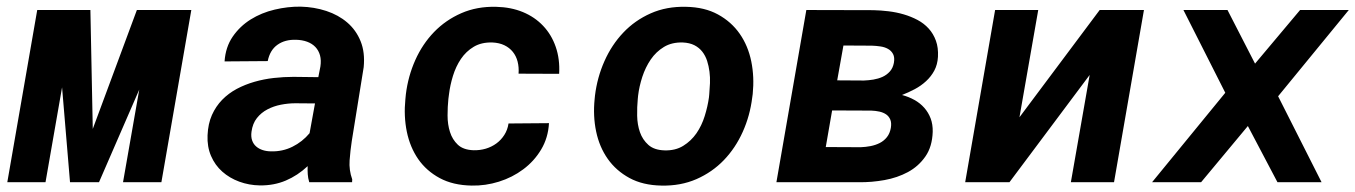

<svg xmlns="http://www.w3.org/2000/svg" viewBox="-20 -559 4158 589"><path d="M264.6 -163.6 399.9 -528.3H566.9L475.1 0H357.4L407.2 -284.2L283.7 0H194.8L170.4 -291L119.6 0H2.4L94.2 -528.3H257.3Z M928.7 0Q924.8 -12.7 924.1 -24.7Q923.3 -36.6 923.8 -49.3Q893.1 -20.5 856.7 -5.1Q820.3 10.3 777.3 9.8Q744.1 9.3 714.1 -1.7Q684.1 -12.7 661.9 -32.5Q639.6 -52.2 627.4 -80.6Q615.2 -108.9 616.7 -144Q618.2 -179.2 630.1 -206.1Q642.1 -232.9 661.6 -252.9Q681.2 -272.9 706.5 -286.4Q731.9 -299.8 760.7 -308.1Q789.6 -316.4 820.1 -319.8Q850.6 -323.2 880.4 -323.2L956.5 -322.3L962.9 -355Q965.8 -374 961.7 -389.2Q957.5 -404.3 947.5 -414.8Q937.5 -425.3 922.4 -430.9Q907.2 -436.5 888.2 -437Q854 -438 831.1 -421.6Q808.1 -405.3 801.3 -371.6L668.9 -370.6Q671.9 -414.6 693.8 -446.5Q715.8 -478.5 749 -499.3Q782.2 -520 822.5 -529.5Q862.8 -539.1 902.3 -538.6Q943.8 -537.6 981 -525.4Q1018.1 -513.2 1045.2 -490Q1072.3 -466.8 1086.2 -432.6Q1100.1 -398.4 1095.7 -353L1059.1 -126Q1054.7 -97.2 1052.5 -67.1Q1050.3 -37.1 1060.5 -8.8L1060.1 0ZM812 -94.7Q846.7 -93.8 877.2 -108.9Q907.7 -124 929.7 -150.4L946.3 -241.7L886.2 -242.2Q864.3 -242.2 841.8 -237.8Q819.3 -233.4 800.3 -223.4Q781.2 -213.4 768.1 -196.8Q754.9 -180.2 751.5 -154.8Q749.5 -139.6 753.4 -128.4Q757.3 -117.2 765.6 -109.9Q773.9 -102.5 785.9 -98.6Q797.9 -94.7 812 -94.7Z M1433.1 -98.1Q1452.6 -97.7 1470.5 -103Q1488.3 -108.4 1502.7 -118.9Q1517.1 -129.4 1527.1 -145Q1537.1 -160.6 1540 -180.2L1664.1 -181.2Q1661.6 -136.2 1640.1 -100.3Q1618.7 -64.5 1585.2 -39.6Q1551.8 -14.6 1510.5 -1.7Q1469.2 11.2 1426.8 10.3Q1369.6 9.3 1328.9 -12.7Q1288.1 -34.7 1262.9 -71Q1237.8 -107.4 1228 -155Q1218.3 -202.6 1223.6 -254.9L1225.1 -270Q1231.9 -325.2 1253.9 -374.5Q1275.9 -423.8 1311.5 -460.7Q1347.2 -497.6 1395.3 -518.6Q1443.4 -539.6 1502 -538.1Q1547.4 -537.1 1584 -522Q1620.6 -506.8 1646.2 -479.7Q1671.9 -452.6 1684.8 -415.3Q1697.8 -377.9 1695.3 -332.5L1570.8 -333Q1572.3 -352.5 1567.9 -369.9Q1563.5 -387.2 1553.2 -399.9Q1543 -412.6 1527.3 -420.2Q1511.7 -427.7 1490.7 -428.7Q1457 -429.7 1433.3 -415.5Q1409.7 -401.4 1394 -378.2Q1378.4 -355 1369.6 -326.4Q1360.8 -297.9 1357.4 -270L1355.5 -255.4Q1353 -231.9 1353 -204.6Q1353 -177.2 1360.4 -154.1Q1367.7 -130.9 1384.5 -115Q1401.4 -99.1 1433.1 -98.1Z M1805.2 -265.6Q1812 -321.3 1834.2 -371.3Q1856.4 -421.4 1892.1 -459Q1927.7 -496.6 1976.3 -518.1Q2024.9 -539.6 2084.5 -538.1Q2141.6 -537.1 2182.6 -514.6Q2223.6 -492.2 2249.3 -455.3Q2274.9 -418.5 2284.7 -370.6Q2294.4 -322.8 2289.1 -270.5L2287.6 -259.8Q2280.8 -204.1 2258.5 -154.5Q2236.3 -105 2200.7 -67.9Q2165 -30.8 2116.5 -9.5Q2067.9 11.7 2008.8 10.3Q1952.1 9.3 1911.1 -12.9Q1870.1 -35.2 1844.5 -71.5Q1818.8 -107.9 1808.8 -155.5Q1798.8 -203.1 1804.2 -255.4ZM1936.5 -255.4Q1934.1 -231 1934.6 -203.9Q1935.1 -176.8 1943.1 -153.6Q1951.2 -130.4 1969 -114.5Q1986.8 -98.6 2018.6 -97.7Q2051.8 -96.7 2075.9 -111.6Q2100.1 -126.5 2116.5 -150.1Q2132.8 -173.8 2141.8 -202.9Q2150.9 -231.9 2154.8 -259.8L2155.8 -270Q2157.2 -286.1 2158 -304Q2158.7 -321.8 2156.5 -339.1Q2154.3 -356.4 2149.2 -372.3Q2144 -388.2 2134.5 -400.4Q2125 -412.6 2110.4 -420.2Q2095.7 -427.7 2074.7 -428.7Q2041 -429.7 2016.8 -415Q1992.7 -400.4 1976.3 -376.5Q1960 -352.5 1950.4 -323.2Q1940.9 -293.9 1937.5 -265.6Z M2361.8 0 2453.6 -528.3 2659.2 -527.8Q2681.6 -527.3 2705.8 -524.4Q2730 -521.5 2752.4 -514.9Q2774.9 -508.3 2794.7 -497.8Q2814.5 -487.3 2828.9 -471.4Q2843.3 -455.6 2851.1 -434.1Q2858.9 -412.6 2857.4 -384.8Q2856 -360.8 2846.2 -342.5Q2836.4 -324.2 2821 -310.1Q2805.7 -295.9 2786.4 -285.6Q2767.1 -275.4 2747.1 -267.6Q2767.6 -262.2 2785.2 -252.4Q2802.7 -242.7 2815.4 -228.3Q2828.1 -213.9 2835 -195.6Q2841.8 -177.2 2841.3 -154.8Q2839.8 -108.9 2818.8 -78.9Q2797.9 -48.8 2765.4 -31.2Q2732.9 -13.7 2693.4 -6.6Q2653.8 0.5 2615.2 0ZM2532.7 -220.2 2513.2 -107.9 2620.1 -107.4Q2635.3 -107.9 2650.6 -110.8Q2666 -113.8 2679 -120.4Q2691.9 -127 2700.9 -138.4Q2710 -149.9 2712.9 -167Q2715.3 -182.1 2711.2 -192.1Q2707 -202.1 2698.5 -208Q2689.9 -213.9 2678 -216.6Q2666 -219.2 2653.3 -219.7ZM2548.3 -312.5 2630.4 -312Q2644.5 -312.5 2659.4 -314.9Q2674.3 -317.4 2687.3 -323.2Q2700.2 -329.1 2709.7 -339.6Q2719.2 -350.1 2722.2 -366.2Q2725.1 -382.8 2719.7 -393.1Q2714.4 -403.3 2704.3 -408.9Q2694.3 -414.6 2681.2 -416.5Q2668 -418.5 2654.8 -418.9L2567.4 -419.4Z M3353.5 -528.3H3489.3L3397.5 0H3265.1L3322.8 -329.1L3076.7 0H2940.9L3032.7 -528.3H3165L3107.4 -199.2Z M3830.1 -363.8 3968.3 -528.3H4117.7L3900.9 -263.7L4034.2 0H3898.9L3808.1 -172.4L3664.6 0H3514.2L3738.8 -274.4L3610.4 -528.3H3745.6Z"/></svg>

Font: Roboto Mono
Style: Bold Italic
Weight: 700
Designer: Google
Version: Version 2.000985; 2015; ttfautohint (v1.3)